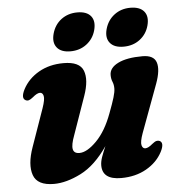

<svg xmlns="http://www.w3.org/2000/svg" viewBox="-51 -731 740 792"><g transform="rotate(-5 319.0 -335.0)"><path d="M590.5 -125Q609 -115.5 590.5 -79.5Q568.5 -37.5 523.5 -12Q478.5 13.5 419 13.5Q341.5 13.5 341.5 -45.5Q341.5 -61.5 348.5 -81Q355.5 -100.5 365.5 -123.5Q313.5 -47.5 253 -17Q192.5 13.5 141 13.5Q72 13.5 56.5 -30.8Q41 -75 66 -145.5L121 -302Q133.5 -338 130 -352Q126.5 -366 115.5 -366Q103.5 -366 85.5 -350.5Q74.5 -341.5 67.5 -339.5Q60.5 -337.5 54 -341Q35.5 -350.5 54 -386.5Q76 -428.5 120.2 -454Q164.5 -479.5 223 -479.5Q289.5 -479.5 304.5 -440.8Q319.5 -402 296.5 -337L241 -179Q226.5 -140.5 230.2 -122.5Q234 -104.5 256.5 -104.5Q288 -104.5 327.8 -144.8Q367.5 -185 394 -257Q409 -296.5 416 -319.8Q423 -343 423 -357.5Q423 -373 417.8 -385.2Q412.5 -397.5 412.5 -413.5Q412.5 -443.5 448.8 -461.5Q485 -479.5 550 -479.5Q597 -479.5 607 -448.5Q617 -417.5 596.5 -361.5L523.5 -164Q510.5 -128 514.2 -114Q518 -100 529 -100Q541 -100 559 -115.5Q570 -124.5 577 -126.2Q584 -128 590.5 -125ZM256 -525.5Q217.5 -525.5 200.5 -546.8Q183.5 -568 193 -603.5Q203 -640.5 231.2 -661.8Q259.5 -683 298 -683Q337 -683 354 -661.8Q371 -640.5 361 -603.5Q351.5 -568.5 323.2 -547Q295 -525.5 256 -525.5ZM476 -525.5Q437.5 -525.5 420.2 -546.8Q403 -568 412.5 -603.5Q422.5 -640 450.8 -661.5Q479 -683 517.5 -683Q557 -683 574.2 -661.8Q591.5 -640.5 581.5 -603.5Q572 -568.5 543.8 -547Q515.5 -525.5 476 -525.5Z"/></g></svg>

Font: Fraunces 9pt S000
Style: Bold Italic
Weight: 700
Italic angle: -16°
Version: Version 1.000; ttfautohint (v1.8.3)